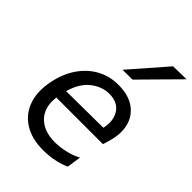

<svg xmlns="http://www.w3.org/2000/svg" viewBox="-228 -883 999 999"><g transform="rotate(45 272.0 -383.5)"><path d="M276 11Q192.5 11 136.5 -24.2Q80.5 -59.5 58.5 -123Q46.5 -158 46.5 -199.5Q46.5 -233.5 54.5 -271.5Q69.5 -343 106 -396Q142.5 -449 195.5 -478Q248.5 -507 313 -507Q384 -507 428.5 -477.8Q473 -448.5 489 -398.5Q497 -372.5 497 -343.5Q497 -316 490 -286Q487 -272.5 482.5 -258Q478 -243.5 474 -231.5H131Q129.5 -217.5 129.5 -204Q129.5 -144 165 -107Q208 -61.5 290.5 -61.5Q327 -61.5 367.2 -70.8Q407.5 -80 439.5 -98L428 -20.5Q409.5 -9.5 367.2 0.8Q325 11 276 11ZM313.5 -440.5Q259 -440.5 212.5 -404Q166 -367.5 143.5 -291L415.5 -293.5L416 -295Q420.5 -315.5 420.5 -334Q420.5 -371 402 -399Q374.5 -440.5 313.5 -440.5ZM272.5 -577Q317 -628 360 -677Q403 -726 446 -776L543.5 -778Q493 -727 443.8 -677.2Q394.5 -627.5 346 -578Z"/></g></svg>

Font: Heraclito
Style: Italic
Weight: 400
Italic angle: -12°
Designer: Kostas Bartsokas (font) & Cristiano Sobral (main changes)
Foundry: Kostas Bartsokas (font) & Cristiano Sobral (main changes)
Version: Version 1.00;July 8, 2020;FontCreator 13.0.0.2655 64-bit